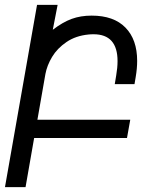

<svg xmlns="http://www.w3.org/2000/svg" viewBox="-54 -570 674 793"><path d="M99 -550H184L164 -447Q205 -478.5 242 -492Q279 -505.5 324.5 -505.5Q416 -505.5 464.2 -456Q512.5 -406.5 512.5 -318.5Q512.5 -287.5 506.5 -252L501.5 -222.5H420L426 -259Q431.5 -290.5 431.5 -317.5Q431.5 -428.5 332.5 -428.5Q319.5 -428.5 312 -427.5Q259 -422.5 220.8 -396.5Q182.5 -370.5 161.2 -335Q140 -299.5 133.5 -264L100.5 -75.5H484L470.5 0H87L51.5 203H-33.5Z"/></svg>

Font: JuliaMono
Style: Italic
Weight: 400
Italic angle: -9°
Monospace: yes
Designer: cormullion
Foundry: corm
Version: Version 0.057; ttfautohint (v1.8.4)